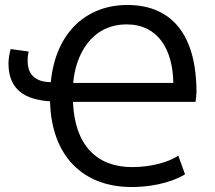

<svg xmlns="http://www.w3.org/2000/svg" viewBox="-20 -732 863 771"><path d="M274 -399C283 -509 345 -634 489 -634C614 -634 674 -534 676 -399ZM765 -323C767 -333 769 -351 769 -361C769 -595 668 -712 491 -712C334 -712 204 -609 184 -402C122 -403 91 -432 91 -488C91 -495 91 -509 95 -525L23 -535C18 -520 14 -492 14 -478C14 -369 83 -332 181 -325C186 -107 312 19 508 19C617 19 691 -12 723 -32L696 -107C658 -81 587 -61 511 -61C369 -61 280 -148 273 -323Z"/></svg>

Font: Repo
Style: Regular
Weight: 400
Designer: Stefan Peev
Foundry: Context Ltd
Version: Version 0.000